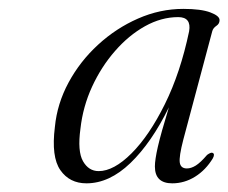

<svg xmlns="http://www.w3.org/2000/svg" viewBox="-20 -731 514 432"><path d="M392.5 -417Q382.5 -378.5 384.5 -365.2Q386.5 -352 400.5 -352Q410 -352 420.5 -358.5Q431 -365 446 -382.5Q455 -389 458.5 -387Q464 -384.5 459 -375Q443 -348.5 419 -333.5Q395 -318.5 367.5 -318.5Q328.5 -318.5 328.5 -356.5Q328.5 -371.5 335.2 -401Q342 -430.5 360 -489.5Q321 -410 273.5 -364.2Q226 -318.5 174.5 -318.5Q136.5 -318.5 115.8 -348.2Q95 -378 103.5 -445.5Q108.5 -497.5 134.2 -545.2Q160 -593 200.5 -630.2Q241 -667.5 290.5 -689.2Q340 -711 392.5 -711Q432.5 -711 453.5 -703Q474.5 -695 474 -685.5Q474 -677.5 466.8 -672.8Q459.5 -668 457.5 -660.5ZM161 -441.5Q154 -390.5 166.8 -368.2Q179.5 -346 202 -346Q236 -346 276 -386Q316 -426 351 -496.8Q386 -567.5 405.5 -660.5Q411 -692.5 381 -692.5Q343 -692.5 306.2 -672Q269.5 -651.5 238.8 -616.2Q208 -581 187.2 -536Q166.5 -491 161 -441.5Z"/></svg>

Font: Fraunces 72pt Light
Style: Italic
Weight: 300
Italic angle: -16°
Version: Version 1.000;[b76b70a41]